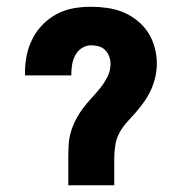

<svg xmlns="http://www.w3.org/2000/svg" viewBox="-20 -548 540 568"><path d="M182 0V-78Q182 -98 183 -118Q184 -138 189.5 -157Q195 -176 204 -193.5Q213 -211 225 -227Q237 -243 250.5 -257.5Q264 -272 276.5 -287.5Q289 -303 298 -321Q307 -339 307 -359Q307 -370 303 -381Q299 -392 291 -400Q283 -408 272 -411Q261 -414 249 -414Q235 -414 222.5 -406Q210 -398 203 -385Q196 -372 193.5 -358Q191 -344 191 -329V-325H54V-335Q54 -361 59.5 -386.5Q65 -412 77 -435Q89 -458 107.5 -476.5Q126 -495 149 -507Q172 -519 197.5 -523.5Q223 -528 249 -528Q273 -528 297.5 -524.5Q322 -521 344 -512Q366 -503 385.5 -487.5Q405 -472 418 -452Q431 -432 437.5 -408Q444 -384 444 -360Q444 -340 439.5 -320.5Q435 -301 427 -283Q419 -265 407.5 -248.5Q396 -232 383 -217Q370 -202 356.5 -187.5Q343 -173 333.5 -155.5Q324 -138 321 -118Q318 -98 318 -78V0Z"/></svg>

Font: Iosevka Term Curly Heavy
Style: Regular
Weight: 900
Designer: Belleve Invis
Foundry: Belleve Invis
Version: Version 32.3.0